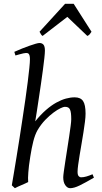

<svg xmlns="http://www.w3.org/2000/svg" viewBox="-20 -968 534 1008"><path d="M473.1 -35.2Q427.7 -8.8 398.2 5.6Q368.7 20 348.1 20Q334 20 323 4.6Q312 -10.7 312 -37.1Q312 -45.9 315.2 -68.6Q318.4 -91.3 323 -121.6Q327.6 -151.9 333 -186Q338.4 -220.2 343 -251Q347.7 -281.7 350.8 -306.2Q354 -330.6 354 -341.8Q354 -360.4 352.5 -372.8Q351.1 -385.3 347.4 -393.1Q343.8 -400.9 337.2 -404.1Q330.6 -407.2 319.8 -407.2Q313.5 -407.2 297.4 -399.7Q281.2 -392.1 260.5 -376.7Q239.7 -361.3 217.5 -338.4Q195.3 -315.4 176.8 -284.2Q163.6 -260.7 154.8 -225.8Q146 -190.9 139.2 -147Q134.8 -120.1 132.3 -99.6Q129.9 -79.1 128.7 -63.2Q127.4 -47.4 127.2 -34.9Q127 -22.5 127.9 -12.2Q121.6 -8.8 112.1 -4.6Q102.5 -0.5 92.5 3.9Q82.5 8.3 73.2 12.5Q64 16.6 58.1 20L42 4.9Q46.4 -21.5 53 -60.3Q59.6 -99.1 67.1 -145.8Q74.7 -192.4 82.8 -244.1Q90.8 -295.9 98.6 -347.4Q106.4 -398.9 113.5 -448Q120.6 -497.1 125.7 -538.3Q130.9 -579.6 134 -610.6Q137.2 -641.6 137.2 -657.2Q137.2 -668.5 135.5 -675Q133.8 -681.6 131.1 -684.8Q128.4 -688 124.8 -689Q121.1 -689.9 117.2 -689.9Q112.8 -689.9 103.3 -688Q93.8 -686 84.5 -683.3Q75.2 -680.7 68.1 -678.7Q61 -676.8 61 -676.8L55.2 -695.8Q75.7 -705.1 96.4 -713.4Q117.2 -721.7 135.3 -728Q153.3 -734.4 167 -738.3Q180.7 -742.2 187 -742.2Q200.7 -742.2 208.3 -733.4Q215.8 -724.6 215.8 -702.1Q215.8 -690.4 212.9 -663.3Q210 -636.2 205.3 -601.1Q200.7 -565.9 194.8 -525.9Q189 -485.8 183.3 -448.5Q177.7 -411.1 172.9 -379.9Q168 -348.6 165 -331.1Q193.4 -366.2 221.2 -390.4Q249 -414.6 275.4 -429.2Q301.8 -443.8 325.9 -450.4Q350.1 -457 372.1 -457Q402.8 -457 416 -437.7Q429.2 -418.5 429.2 -371.1Q429.2 -354 426 -328.6Q422.9 -303.2 418.2 -273.9Q413.6 -244.6 408.2 -213.4Q402.8 -182.1 398.2 -154.1Q393.6 -126 390.4 -102.8Q387.2 -79.6 387.2 -65.9Q387.2 -49.3 393.1 -43.2Q398.9 -37.1 404.8 -37.1Q418.5 -37.1 433.1 -41.3Q447.8 -45.4 465.8 -53.2L473.1 -35.2ZM460.4 -801.3Q453.6 -791.5 450 -787.1Q446.3 -782.7 438.5 -779.3L333.5 -879.4L203.6 -779.3Q199.2 -782.2 195.8 -786.9Q192.4 -791.5 187.5 -801.3L321.8 -948.2H366.7L460.4 -801.3Z"/></svg>

Font: GentiumAlt
Style: Italic
Weight: 400
Italic angle: -7°
Designer: J. Victor Gaultney
Version: Version 1.02; 2005; OFL release